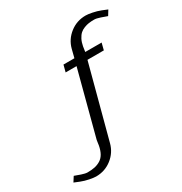

<svg xmlns="http://www.w3.org/2000/svg" viewBox="-269 -948 1203 1271"><g transform="rotate(-30 332.5 -313.0)"><path d="M432.6 -531.2 285.6 22Q269 85 216.8 125.7Q164.6 166.5 96.7 166.5Q79.6 166.5 47.4 160.2Q15.1 153.8 -13.2 142.6L-54.2 126L-30.3 88.4L16.1 105Q44.4 114.7 61.5 114.7Q93.3 114.7 116.7 109.6Q140.1 104.5 160.9 91.8Q181.6 79.1 194.8 55.7Q208 32.2 214.4 -2Q214.8 -4.9 216.6 -17.6Q218.3 -30.3 220.2 -41.5L349.1 -531.2H265.6L279.3 -583.5H362.8L378.9 -647Q395.5 -710 447.8 -750.7Q500 -791.5 567.9 -791.5Q585 -791.5 617.4 -785.2Q649.9 -778.8 678.2 -767.6L718.8 -751L695.8 -713.4L648.9 -730Q620.6 -739.7 603.5 -739.7Q581.1 -739.7 563.5 -737.3Q545.9 -734.9 526.6 -727.5Q507.3 -720.2 493.4 -707.8Q479.5 -695.3 468.3 -673.8Q457 -652.3 451.7 -623Q451.2 -620.6 449.5 -608.2Q447.8 -595.7 445.8 -583.5H570.8L557.6 -531.2Z"/></g></svg>

Font: Resagnicto
Style: Italic
Weight: 500
Italic angle: -10°
Version: Version 0.999